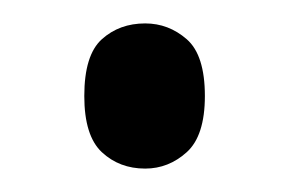

<svg xmlns="http://www.w3.org/2000/svg" viewBox="-20 -438 247 164"><path d="M104 -294Q82 -294 67 -308Q52 -322 52 -356Q52 -391 67 -404.5Q82 -418 104 -418Q124 -418 139.5 -404.5Q155 -391 155 -356Q155 -322 139.5 -308Q124 -294 104 -294Z"/></svg>

Font: Noto Serif Myanmar ExtraCondensed
Style: Regular
Weight: 400
Width: 2
Designer: Ben Mitchell and the Monotype Design Team
Foundry: Monotype Imaging Inc.
Version: Version 2.106; ttfautohint (v1.8.4.7-5d5b)